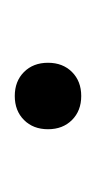

<svg xmlns="http://www.w3.org/2000/svg" viewBox="45 -167 130 260"><g transform="rotate(90 110.0 -37.0)"><path d="M110 -82Q130 -82 142.5 -69.5Q155 -57 155 -37Q155 -17 142.5 -4.5Q130 8 110 8Q90 8 77.5 -4.5Q65 -17 65 -37Q65 -57 77.5 -69.5Q90 -82 110 -82Z"/></g></svg>

Font: Work Sans Light
Style: Regular
Weight: 300
Designer: Wei Huang
Foundry: Wei Huang
Version: Version 2.012; ttfautohint (v1.8.3)